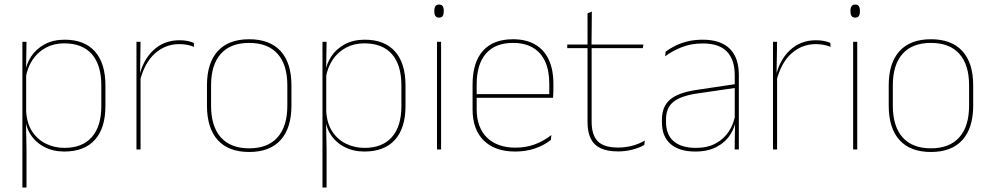

<svg xmlns="http://www.w3.org/2000/svg" viewBox="-20 -674 4468 866"><path d="M270 9.5Q220 9.5 180.2 -11Q140.5 -31.5 117 -68.5Q93.5 -105.5 93 -155.5H87L98 -172Q101 -117.5 125.2 -80.8Q149.5 -44 187.8 -25.5Q226 -7 271 -7Q351 -7 394 -55.5Q437 -104 437 -196V-288.5Q437 -381 394.2 -429.8Q351.5 -478.5 269.5 -478.5Q223.5 -478.5 187 -459Q150.5 -439.5 127 -404.5Q103.5 -369.5 96 -323L87 -341.5H92.5Q97.5 -384 120.2 -418.8Q143 -453.5 181.5 -474.2Q220 -495 271.5 -495Q361 -495 408.2 -441.8Q455.5 -388.5 455.5 -288.5V-196Q455.5 -96 407.8 -43.2Q360 9.5 270 9.5ZM81 172V-485.5H99.5L97.5 -356L98 -346.5V-138L97 -130.5L99.5 0V172Z M611 -308.5 601.5 -320.5 607 -325Q623.5 -402 671.5 -447.2Q719.5 -492.5 789.5 -492.5Q810.5 -492.5 826.8 -489Q843 -485.5 854 -480.5L855.5 -462.5Q842.5 -468 825.5 -471.5Q808.5 -475 788 -475Q726.5 -475 679.2 -433.2Q632 -391.5 611 -308.5ZM595.5 0V-485.5H614L611.5 -335L614 -332.5V0Z M1104 11.5Q1010.5 11.5 962 -42.5Q913.5 -96.5 913.5 -197.5V-289Q913.5 -390 962.2 -443.5Q1011 -497 1104 -497Q1197 -497 1245.8 -443.5Q1294.5 -390 1294.5 -289V-197.5Q1294.5 -96.5 1245.8 -42.5Q1197 11.5 1104 11.5ZM1104 -5Q1187.5 -5 1231.8 -54.5Q1276 -104 1276 -197.5V-289Q1276 -382 1232 -431.2Q1188 -480.5 1104 -480.5Q1020 -480.5 976 -431.2Q932 -382 932 -289V-197.5Q932 -104 976 -54.5Q1020 -5 1104 -5Z M1623.5 9.5Q1573.5 9.5 1533.8 -11Q1494 -31.5 1470.5 -68.5Q1447 -105.5 1446.5 -155.5H1440.5L1451.5 -172Q1454.5 -117.5 1478.8 -80.8Q1503 -44 1541.2 -25.5Q1579.5 -7 1624.5 -7Q1704.5 -7 1747.5 -55.5Q1790.5 -104 1790.5 -196V-288.5Q1790.5 -381 1747.8 -429.8Q1705 -478.5 1623 -478.5Q1577 -478.5 1540.5 -459Q1504 -439.5 1480.5 -404.5Q1457 -369.5 1449.5 -323L1440.5 -341.5H1446Q1451 -384 1473.8 -418.8Q1496.5 -453.5 1535 -474.2Q1573.5 -495 1625 -495Q1714.5 -495 1761.8 -441.8Q1809 -388.5 1809 -288.5V-196Q1809 -96 1761.2 -43.2Q1713.5 9.5 1623.5 9.5ZM1434.5 172V-485.5H1453L1451 -356L1451.5 -346.5V-138L1450.5 -130.5L1453 0V172Z M1951 0V-485.5H1969.5V0ZM1960.5 -594.5Q1950 -594.5 1944.5 -601.2Q1939 -608 1939 -622V-626.5Q1939 -640 1944.5 -646.8Q1950 -653.5 1960.5 -653.5Q1971 -653.5 1976.2 -646.8Q1981.5 -640 1981.5 -626.5V-622Q1981.5 -608 1976.2 -601.2Q1971 -594.5 1960.5 -594.5Z M2304 9.5Q2212.5 9.5 2162 -40.2Q2111.5 -90 2111.5 -180.5V-292.5Q2111.5 -392.5 2158.2 -444.8Q2205 -497 2294 -497Q2352.5 -497 2393.2 -473.5Q2434 -450 2455 -405.2Q2476 -360.5 2476 -296.5V-279.5Q2476 -268.5 2475.8 -257.5Q2475.5 -246.5 2474.5 -233H2457.5Q2457.5 -250.5 2457.5 -266.5Q2457.5 -282.5 2457.5 -296Q2457.5 -355.5 2438.8 -396.5Q2420 -437.5 2383.5 -459Q2347 -480.5 2294 -480.5Q2214 -480.5 2172 -432.5Q2130 -384.5 2130 -292.5V-243.5V-239.5V-181Q2130 -140 2141.8 -108Q2153.5 -76 2176 -53.8Q2198.5 -31.5 2231 -19.8Q2263.5 -8 2304.5 -8Q2352 -8 2392 -22.8Q2432 -37.5 2467 -65L2464.5 -43Q2435 -19 2394 -4.8Q2353 9.5 2304 9.5ZM2120 -233V-249.5H2468V-233Z M2768.5 9Q2720 9 2689.5 -5.2Q2659 -19.5 2644.5 -49Q2630 -78.5 2630 -123V-462.5H2648.5V-124.5Q2648.5 -65.5 2676 -37Q2703.5 -8.5 2769 -8.5Q2800 -8.5 2830.2 -16.2Q2860.5 -24 2888.5 -40L2886 -20Q2863 -7 2831.8 1Q2800.5 9 2768.5 9ZM2538.5 -457V-473H2882L2879.5 -457ZM2630 -468V-614L2649.5 -621.5L2648 -468Z M3293.5 0 3295.5 -128 3294 -131.5V-292V-334.5Q3294 -404.5 3258.8 -441.2Q3223.5 -478 3150 -478Q3095.5 -478 3052.5 -460.2Q3009.5 -442.5 2980 -420L2982.5 -441Q2998 -453 3021.8 -465.5Q3045.5 -478 3077.8 -486.5Q3110 -495 3150 -495Q3191.5 -495 3222 -484.2Q3252.5 -473.5 3272.8 -453Q3293 -432.5 3302.8 -402.8Q3312.5 -373 3312.5 -335V0ZM3116.5 9.5Q3044 9.5 3004.8 -24.2Q2965.5 -58 2965.5 -123V-134.5Q2965.5 -192.5 3001.5 -224.2Q3037.5 -256 3122 -268.5L3303 -295.5L3303.5 -278.5L3125.5 -252.5Q3050.5 -241.5 3017.2 -214.5Q2984 -187.5 2984 -135.5V-124Q2984 -66.5 3018.8 -36.8Q3053.5 -7 3119 -7Q3171 -7 3208.2 -27.2Q3245.5 -47.5 3268 -82.2Q3290.5 -117 3297 -160.5L3306.5 -142H3300.5Q3296.5 -102.5 3274.5 -67.8Q3252.5 -33 3213 -11.8Q3173.5 9.5 3116.5 9.5Z M3482 -308.5 3472.5 -320.5 3478 -325Q3494.5 -402 3542.5 -447.2Q3590.5 -492.5 3660.5 -492.5Q3681.5 -492.5 3697.8 -489Q3714 -485.5 3725 -480.5L3726.5 -462.5Q3713.5 -468 3696.5 -471.5Q3679.5 -475 3659 -475Q3597.5 -475 3550.2 -433.2Q3503 -391.5 3482 -308.5ZM3466.5 0V-485.5H3485L3482.5 -335L3485 -332.5V0Z M3828 0V-485.5H3846.5V0ZM3837.5 -594.5Q3827 -594.5 3821.5 -601.2Q3816 -608 3816 -622V-626.5Q3816 -640 3821.5 -646.8Q3827 -653.5 3837.5 -653.5Q3848 -653.5 3853.2 -646.8Q3858.5 -640 3858.5 -626.5V-622Q3858.5 -608 3853.2 -601.2Q3848 -594.5 3837.5 -594.5Z M4179 11.5Q4085.5 11.5 4037 -42.5Q3988.5 -96.5 3988.5 -197.5V-289Q3988.5 -390 4037.2 -443.5Q4086 -497 4179 -497Q4272 -497 4320.8 -443.5Q4369.5 -390 4369.5 -289V-197.5Q4369.5 -96.5 4320.8 -42.5Q4272 11.5 4179 11.5ZM4179 -5Q4262.5 -5 4306.8 -54.5Q4351 -104 4351 -197.5V-289Q4351 -382 4307 -431.2Q4263 -480.5 4179 -480.5Q4095 -480.5 4051 -431.2Q4007 -382 4007 -289V-197.5Q4007 -104 4051 -54.5Q4095 -5 4179 -5Z"/></svg>

Font: Anek Latin Medium Thin
Style: Regular
Weight: 250
Version: Version 1.003